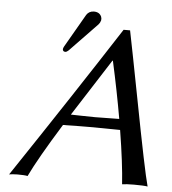

<svg xmlns="http://www.w3.org/2000/svg" viewBox="-52 -773 737 824"><g transform="rotate(5 316.5 -361.0)"><path d="M319.3 -725.1Q343.8 -725.1 352.1 -705.6Q355 -697.8 353.5 -689.9Q350.6 -679.2 343.8 -671.9L226.1 -549.8Q218.3 -542.5 212.4 -542Q201.7 -542 200.7 -551.8Q200.7 -553.7 201.2 -555.2Q202.1 -559.6 205.1 -564.9L287.6 -708Q298.3 -724.6 319.3 -725.1ZM229.5 -228.5Q136.2 -78.1 97.2 2.9Q85 0 53.2 0Q29.8 0.5 17.6 2.9Q265.6 -367.7 453.1 -658.2H481Q498 -574.7 536.6 -374Q596.7 -59.6 614.3 2.9Q597.2 0 555.2 0Q522 0 504.4 2.9Q498.5 -87.4 475.6 -228.5Q404.3 -230 358.9 -230Q301.3 -230 229.5 -228.5ZM467.8 -275.4Q447.8 -391.1 418.9 -522H417Q288.1 -321.8 259.3 -275.9Q272.5 -275.9 303.2 -274.9Q346.7 -273.9 363.3 -273.9Q406.2 -273.9 467.8 -275.4Z"/></g></svg>

Font: Linux Biolinum Capitals O
Style: Italic Samll Caps
Weight: 400
Italic angle: -12°
Designer: Philipp H. Poll
Foundry: Philipp H. Poll
Version: Version 0.6.2